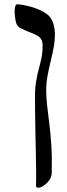

<svg xmlns="http://www.w3.org/2000/svg" viewBox="-20 -646 318 906"><path d="M160 240Q156 240 152.5 237.5Q149 235 150 226Q151 201 150.5 160.5Q150 120 149 71.5Q148 23 147 -26Q146 -75 145.5 -117Q145 -159 145 -186Q145 -231 150.5 -263Q156 -295 163 -320.5Q170 -346 175.5 -372Q181 -398 181 -432Q181 -451 174 -461.5Q167 -472 154 -479Q141 -486 121.5 -493.5Q102 -501 77 -513Q68 -517 61 -527.5Q54 -538 51 -566Q49 -580 49 -594Q49 -608 52.5 -617.5Q56 -627 64 -626Q84 -624 106.5 -619Q129 -614 150.5 -606Q172 -598 189.5 -587.5Q207 -577 216 -565Q227 -552 233 -530Q239 -508 239 -485Q239 -452 233 -420.5Q227 -389 219 -356.5Q211 -324 204.5 -289.5Q198 -255 198 -218Q198 -186 202.5 -147Q207 -108 213 -60.5Q219 -13 222.5 45Q226 103 224 173Q222 192 210.5 207Q199 222 184.5 231Q170 240 160 240Z"/></svg>

Font: Noto Rashi Hebrew
Style: Regular
Weight: 400
Version: Version 1.006